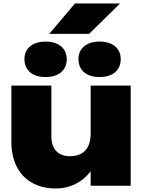

<svg xmlns="http://www.w3.org/2000/svg" viewBox="-20 -1063 832 1099"><path d="M728 0V-573H499V-299C499 -215 458 -169 381 -169C312 -169 274 -210 274 -284V-573H45V-251C45 -89 139 16 300 16C378 16 449 -17 499 -83V0ZM241 -622C314 -622 362 -659 362 -725C362 -787 314 -825 241 -825C167 -825 120 -787 120 -725C120 -659 167 -622 241 -622ZM550 -622C624 -622 671 -659 671 -725C671 -787 624 -825 550 -825C477 -825 429 -787 429 -725C429 -659 477 -622 550 -622ZM262 -869H490L667 -1043H409Z"/></svg>

Font: Bounded ExtBd
Style: Regular
Weight: 800
Designer: Vlad Churkin
Version: Version 3.0